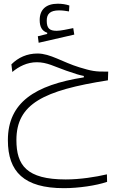

<svg xmlns="http://www.w3.org/2000/svg" viewBox="-20 -690 626 1011"><path d="M316.4 300.8C394 300.8 486.8 287.1 543.9 267.6L543 228C482.9 242.2 400.9 254.9 326.2 254.9C119.6 254.9 66.4 179.7 66.4 47.4C66.4 -143.1 209 -213.9 548.3 -267.1L549.8 -313C480 -311.5 460 -316.9 398.4 -335.4C308.6 -362.8 245.1 -408.2 177.7 -408.2C122.1 -408.2 76.2 -387.2 40 -351.1L44.9 -311C79.1 -339.8 123 -362.3 173.8 -362.3C228 -362.3 266.1 -339.8 328.6 -317.9C381.8 -299.3 396 -295.4 421.4 -290V-282.7C163.6 -242.2 21.5 -150.4 21.5 48.3C21.5 214.4 106.4 300.8 316.4 300.8ZM183.6 -464.8 371.1 -507.8 365.7 -542C334.5 -536.1 301.3 -527.8 278.3 -527.8C240.2 -527.8 226.1 -541.5 226.1 -581.1C226.1 -616.2 243.2 -635.3 291.5 -635.3C312.5 -635.3 326.2 -632.3 343.3 -629.9L345.2 -661.1C325.7 -667.5 306.2 -670.4 284.2 -670.4C224.1 -670.4 189 -641.1 189 -584.5C189 -548.3 201.2 -526.9 228.5 -517.6V-511.2L179.2 -499Z"/></svg>

Font: Cascadia Code PL ExtraLight
Style: Regular
Weight: 200
Monospace: yes
Designer: Aaron Bell
Foundry: Saja Typeworks
Version: Version 2404.023